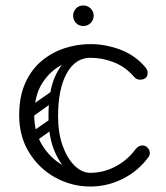

<svg xmlns="http://www.w3.org/2000/svg" viewBox="-20 -671 607 701"><path d="M508 -384Q501 -380 492 -380Q478 -380 469 -391Q438 -427 396 -443.5Q354 -460 310 -460Q261 -460 213.5 -438Q166 -416 135.5 -369.5Q105 -323 105 -250Q105 -188 134.5 -140.5Q164 -93 211 -66.5Q258 -40 310 -40Q357 -40 400.5 -62.5Q444 -85 474 -125Q486 -140 499 -140Q509 -140 515 -135Q527 -126 527 -112Q527 -104 521 -96Q484 -46 428 -18Q372 10 310 10Q242 10 182.5 -22.5Q123 -55 86.5 -114Q50 -173 50 -250Q50 -319 72.5 -368.5Q95 -418 132.5 -449Q170 -480 216 -495Q262 -510 310 -510Q366 -510 420 -489.5Q474 -469 511 -425Q519 -416 519 -404Q519 -390 508 -384ZM81 -157Q71 -172 85 -181L162 -235Q177 -245 186 -231Q197 -216 183 -207L106 -152Q100 -148 93 -149Q86 -150 81 -157ZM81 -255Q71 -270 85 -279L162 -333Q177 -343 186 -329Q197 -314 183 -305L106 -250Q100 -246 93 -247Q86 -248 81 -255ZM307 -6Q273 -8 238.5 -35.5Q204 -63 180.5 -116Q157 -169 157 -245Q157 -338 180.5 -390.5Q204 -443 238.5 -464.5Q273 -486 307 -486L310 -460Q255 -460 223.5 -403Q192 -346 192 -246Q192 -186 208.5 -139.5Q225 -93 252 -66.5Q279 -40 310 -40ZM284 -576Q268 -576 257.5 -587Q247 -598 247 -614Q247 -629 257.5 -640Q268 -651 284 -651Q300 -651 311 -640Q322 -629 322 -614Q322 -598 311 -587Q300 -576 284 -576Z"/></svg>

Font: Agu Display Uzo
Style: Regular
Weight: 400
Designer: Oluwaseun Badejo
Version: Version 1.103